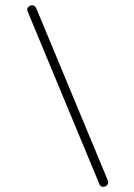

<svg xmlns="http://www.w3.org/2000/svg" viewBox="-20 -703 516 741"><path d="M388.7 15.1Q382.3 19 374.8 17.6Q367.2 16.1 364.3 9.3L85.9 -660.6Q83 -667.5 87.9 -674.1Q92.8 -680.7 99.6 -682.1Q114.3 -685.1 121.1 -668.5L395 -9.3Q401.9 7.3 388.7 15.1Z"/></svg>

Font: Mikhak-DS1-FD ExtraLight
Style: Regular
Weight: 200
Designer: Amin Abedi
Version: Version 3.2